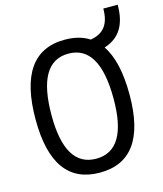

<svg xmlns="http://www.w3.org/2000/svg" viewBox="-120 -896 846 995"><g transform="rotate(-15 303.0 -398.5)"><path d="M293 9.8C460.4 9.8 544.9 -106.4 544.9 -341.8C544.9 -460.9 524.4 -550.3 483.4 -610.4C566.4 -636.7 606 -700.2 606 -807.1H528.8C528.8 -724.1 495.6 -680.7 425.8 -668.9H424.3C388.7 -691.9 344.7 -703.1 293 -703.1C125.5 -703.1 41 -583 41 -341.8C41 -106.4 125.5 9.8 293 9.8ZM293 -64.9C182.1 -64.9 126.5 -156.7 126.5 -341.8C126.5 -533.7 182.1 -628.4 293 -628.4C403.8 -628.4 459.5 -533.7 459.5 -341.8C459.5 -156.7 403.8 -64.9 293 -64.9Z"/></g></svg>

Font: Cascadia Mono PL SemiLight
Style: Regular
Weight: 350
Monospace: yes
Designer: Aaron Bell
Foundry: Saja Typeworks
Version: Version 2404.023